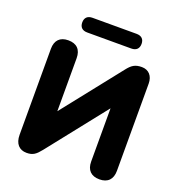

<svg xmlns="http://www.w3.org/2000/svg" viewBox="-157 -1019 1069 1156"><g transform="rotate(20 378.0 -441.0)"><path d="M142 9C183 9 201 -6 230 -42L526 -416V-75C526 -21 555 9 609 9C662 9 691 -21 691 -75V-634C691 -683 663 -714 619 -714C576 -714 555 -700 527 -664L231 -290V-630C231 -684 202 -714 148 -714C95 -714 66 -684 66 -630V-79C66 -22 95 9 142 9ZM238 -797H520C552 -797 569 -814 569 -844C569 -874 552 -891 520 -891H238C206 -891 189 -874 189 -844C189 -814 206 -797 238 -797Z"/></g></svg>

Font: SN Pro Heavy
Style: Regular
Weight: 800
Designer: Tobias Whetton
Foundry: Supernotes
Version: Version 1.001;Glyphs 3.2 (3249)